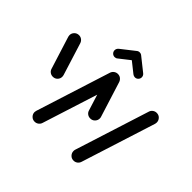

<svg xmlns="http://www.w3.org/2000/svg" viewBox="-163 -881 1073 1073"><g transform="rotate(45 373.5 -345.0)"><path d="M502.2 -38.9Q502.2 -44.8 503.7 -49.6L644.1 -490.7Q647.4 -502.6 657.6 -510.4Q667.8 -518.1 680.7 -518.1Q697.4 -518.1 708.1 -506.7Q718.9 -495.2 718.9 -479.6Q718.9 -473.7 717.4 -468.9L577 -27.8Q573.3 -15.6 563.3 -8Q553.3 -0.4 540.4 -0.4Q523.7 -0.4 513 -11.9Q502.2 -23.3 502.2 -38.9ZM90.4 -277.4 30 -469.6Q28.5 -474.4 28.5 -480.4Q28.5 -495.6 39.4 -506.9Q50.4 -518.1 66.7 -518.1Q79.6 -518.1 89.6 -510.4Q99.6 -502.6 103.3 -490.4L163.3 -298.5Q164.8 -293.7 164.8 -287.8Q164.8 -272.2 154.1 -261.1Q143.3 -250 127 -250Q113.7 -250 103.7 -257.6Q93.7 -265.2 90.4 -277.4ZM194.4 -38.5Q194.4 -43.3 196.3 -49.6L336.7 -491.1Q340.4 -503.3 350.6 -510.9Q360.7 -518.5 373.7 -518.5Q390 -518.5 400.7 -507.2Q411.5 -495.9 411.5 -480.4Q411.5 -474.1 410 -469.3L269.3 -27.8Q265.9 -15.9 255.7 -8.1Q245.6 -0.4 232.6 -0.4Q216.3 -0.4 205.4 -11.7Q194.4 -23 194.4 -38.5ZM403 -260.4 337.4 -469.6Q335.9 -474.4 335.9 -480.4Q335.9 -495.6 346.9 -506.9Q357.8 -518.1 373.7 -518.1Q387 -518.1 397 -510.4Q407 -502.6 410.7 -490.4L476.3 -281.5Q477.8 -277 477.8 -271.1Q477.8 -255.6 467 -244.3Q456.3 -233 439.6 -233Q426.3 -233 416.3 -240.6Q406.3 -248.1 403 -260.4ZM374.1 -690Q385.6 -690 393.5 -682Q401.5 -674.1 401.5 -662.6Q401.5 -656.3 398.7 -650.7Q395.9 -645.2 391.1 -641.1L310.7 -578.1Q303.7 -571.9 293.7 -571.9Q282.2 -571.9 274.3 -579.8Q266.3 -587.8 266.3 -599.3Q266.3 -605.6 269.1 -611.1Q271.9 -616.7 276.7 -620.7L357 -683.7Q364.1 -690 374.1 -690ZM391.1 -684.1 470.7 -620.7Q481.1 -612.2 481.1 -599.3Q481.1 -588.1 473.1 -580Q465.2 -571.9 453.7 -571.9Q444.4 -571.9 436.3 -578.1L357 -641.1Z"/></g></svg>

Font: 26F Galaxy Sans
Style: Bold
Weight: 700
Designer: C₂₉H₂₅N₃O₅
Version: Version 1.100